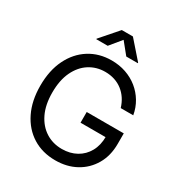

<svg xmlns="http://www.w3.org/2000/svg" viewBox="-215 -1092 1175 1251"><g transform="rotate(30 372.0 -466.0)"><path d="M383.8 10.3Q286.6 10.3 213.1 -35.6Q139.6 -81.5 98.4 -165.5Q57.1 -249.5 57.1 -363.3Q57.1 -478 98.4 -562Q139.6 -646 212.4 -691.9Q285.2 -737.8 378.9 -737.8Q436.5 -737.8 486.8 -720.5Q537.1 -703.1 576.7 -671.1Q616.2 -639.2 642.6 -595.2Q668.9 -551.3 678.2 -498H584Q573.2 -533.7 554.4 -562Q535.6 -590.3 509.5 -610.6Q483.4 -630.9 450.7 -641.6Q418 -652.3 379.4 -652.3Q314 -652.3 261.2 -618.7Q208.5 -585 177.7 -520.5Q147 -456.1 147 -363.3Q147 -271.5 178 -207.3Q209 -143.1 262.5 -109.1Q315.9 -75.2 383.8 -75.2Q445.3 -75.2 492.7 -101.6Q540 -127.9 566.7 -176Q593.3 -224.1 593.3 -289.6L621.6 -284.7H404.8V-365.2H683.6V-286.1Q683.6 -196.8 644.5 -130.1Q605.5 -63.5 538.1 -26.6Q470.7 10.3 383.8 10.3ZM307.6 -807.1H221.7V-811L335.9 -941.9H419.4L534.2 -811V-807.1H447.3L377.9 -892.6Z"/></g></svg>

Font: Inter 17pt
Style: Regular
Weight: 400
Version: Version 4.001;git-66647c0bb